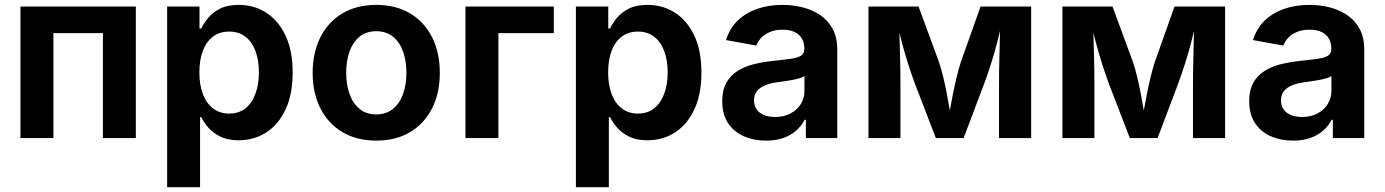

<svg xmlns="http://www.w3.org/2000/svg" viewBox="-20 -573 5748 797"><path d="M543.9 -545.9V0H407.2V-435.5H201.7V0H64.9V-545.9Z M673.8 204.1V-545.9H808.1V-454.6H815.4Q825.2 -475.6 843.8 -498.3Q862.3 -521 893.1 -536.9Q923.8 -552.7 971.7 -552.7Q1033.7 -552.7 1084 -521Q1134.3 -489.3 1164.6 -426.8Q1194.8 -364.3 1194.8 -272Q1194.8 -181.6 1165.5 -118.9Q1136.2 -56.2 1085.4 -23.4Q1034.7 9.3 970.7 9.3Q925.3 9.3 894.3 -6.1Q863.3 -21.5 844.5 -43.7Q825.7 -65.9 815.4 -86.9H810.5V204.1ZM931.2 -101.6Q971.7 -101.6 999 -123.5Q1026.4 -145.5 1040.5 -184.3Q1054.7 -223.1 1054.7 -272.5Q1054.7 -321.8 1040.8 -360.1Q1026.9 -398.4 999.3 -420.2Q971.7 -441.9 931.2 -441.9Q891.6 -441.9 864 -420.9Q836.4 -399.9 822 -362.1Q807.6 -324.2 807.6 -272.5Q807.6 -221.2 822 -182.9Q836.4 -144.5 864.3 -123Q892.1 -101.6 931.2 -101.6Z M1542 10.7Q1460.9 10.7 1401.6 -24.4Q1342.3 -59.6 1310.1 -123Q1277.8 -186.5 1277.8 -270.5Q1277.8 -355 1310.1 -418.7Q1342.3 -482.4 1401.6 -517.6Q1460.9 -552.7 1542 -552.7Q1623 -552.7 1682.1 -517.6Q1741.2 -482.4 1773.4 -418.7Q1805.7 -355 1805.7 -270.5Q1805.7 -186.5 1773.4 -123Q1741.2 -59.6 1682.1 -24.4Q1623 10.7 1542 10.7ZM1542 -98.1Q1583.5 -98.1 1611.3 -121.1Q1639.2 -144 1653.1 -183.1Q1667 -222.2 1667 -271Q1667 -319.8 1653.1 -358.9Q1639.2 -397.9 1611.3 -420.7Q1583.5 -443.4 1542 -443.4Q1500 -443.4 1472.4 -420.7Q1444.8 -397.9 1430.9 -359.1Q1417 -320.3 1417 -271Q1417 -222.2 1430.9 -183.1Q1444.8 -144 1472.4 -121.1Q1500 -98.1 1542 -98.1Z M2278.8 -545.9V-435.5H2048.8V0H1912.1V-545.9Z M2370.6 204.1V-545.9H2504.9V-454.6H2512.2Q2522 -475.6 2540.5 -498.3Q2559.1 -521 2589.8 -536.9Q2620.6 -552.7 2668.5 -552.7Q2730.5 -552.7 2780.8 -521Q2831.1 -489.3 2861.3 -426.8Q2891.6 -364.3 2891.6 -272Q2891.6 -181.6 2862.3 -118.9Q2833 -56.2 2782.2 -23.4Q2731.4 9.3 2667.5 9.3Q2622.1 9.3 2591.1 -6.1Q2560.1 -21.5 2541.3 -43.7Q2522.5 -65.9 2512.2 -86.9H2507.3V204.1ZM2627.9 -101.6Q2668.5 -101.6 2695.8 -123.5Q2723.1 -145.5 2737.3 -184.3Q2751.5 -223.1 2751.5 -272.5Q2751.5 -321.8 2737.5 -360.1Q2723.6 -398.4 2696 -420.2Q2668.5 -441.9 2627.9 -441.9Q2588.4 -441.9 2560.8 -420.9Q2533.2 -399.9 2518.8 -362.1Q2504.4 -324.2 2504.4 -272.5Q2504.4 -221.2 2518.8 -182.9Q2533.2 -144.5 2561 -123Q2588.9 -101.6 2627.9 -101.6Z M3160.2 10.7Q3108.4 10.7 3066.9 -7.8Q3025.4 -26.4 3001.7 -62.7Q2978 -99.1 2978 -152.8Q2978 -199.2 2995.1 -229.5Q3012.2 -259.8 3041.5 -278.3Q3070.8 -296.9 3107.9 -306.2Q3145 -315.4 3185.1 -319.8Q3232.4 -324.7 3261.7 -328.9Q3291 -333 3304.9 -341.8Q3318.8 -350.6 3318.8 -368.7V-371.1Q3318.8 -396 3308.3 -413.6Q3297.9 -431.2 3277.8 -440.4Q3257.8 -449.7 3228 -449.7Q3198.2 -449.7 3176.3 -440.4Q3154.3 -431.2 3140.1 -416.3Q3126 -401.4 3119.6 -383.8L2993.7 -406.7Q3008.8 -455.1 3042 -487.3Q3075.2 -519.5 3122.8 -536.1Q3170.4 -552.7 3228 -552.7Q3269.5 -552.7 3309.8 -543Q3350.1 -533.2 3383.1 -511.5Q3416 -489.7 3435.8 -454.1Q3455.6 -418.5 3455.6 -366.2V0H3325.2V-75.7H3320.3Q3307.6 -51.3 3285.9 -31.7Q3264.2 -12.2 3232.9 -0.7Q3201.7 10.7 3160.2 10.7ZM3197.3 -87.4Q3234.4 -87.4 3261.7 -102.1Q3289.1 -116.7 3304.2 -141.4Q3319.3 -166 3319.3 -195.3V-257.3Q3313 -252.4 3299.1 -248.3Q3285.2 -244.1 3268.1 -241Q3251 -237.8 3234.1 -235.4Q3217.3 -232.9 3205.1 -231.4Q3177.2 -227.5 3155.8 -218.8Q3134.3 -210 3122.1 -194.8Q3109.9 -179.7 3109.9 -155.8Q3109.9 -133.8 3121.1 -118.4Q3132.3 -103 3152.1 -95.2Q3171.9 -87.4 3197.3 -87.4Z M3585 0V-545.9H3793L3877.4 -316.4Q3886.7 -289.1 3894.8 -255.9Q3902.8 -222.7 3909.7 -187.3Q3916.5 -151.9 3922.1 -118.2Q3927.7 -84.5 3932.1 -57.1H3913.6Q3917.5 -84 3923.3 -117.2Q3929.2 -150.4 3936.3 -186Q3943.4 -221.7 3951.7 -255.4Q3960 -289.1 3968.8 -316.4L4050.3 -545.9H4260.3V0H4127V-227.1Q4127 -251.5 4127.4 -283.2Q4127.9 -314.9 4128.9 -350.6Q4129.9 -386.2 4130.6 -422.4Q4131.3 -458.5 4131.8 -491.2H4141.1Q4131.3 -442.4 4119.1 -395.8Q4106.9 -349.1 4093.3 -306.9Q4079.6 -264.6 4065.9 -227.1L3980 0H3864.7L3777.3 -227.1Q3763.2 -265.6 3749.5 -308.3Q3735.8 -351.1 3723.6 -397.2Q3711.4 -443.4 3701.7 -491.2H3712.4Q3712.9 -460.9 3713.9 -425.3Q3714.8 -389.6 3715.8 -353.5Q3716.8 -317.4 3717.3 -284.7Q3717.8 -252 3717.8 -227.1V0Z M4390.1 0V-545.9H4598.1L4682.6 -316.4Q4691.9 -289.1 4700 -255.9Q4708 -222.7 4714.8 -187.3Q4721.7 -151.9 4727.3 -118.2Q4732.9 -84.5 4737.3 -57.1H4718.8Q4722.7 -84 4728.5 -117.2Q4734.4 -150.4 4741.5 -186Q4748.5 -221.7 4756.8 -255.4Q4765.1 -289.1 4773.9 -316.4L4855.5 -545.9H5065.4V0H4932.1V-227.1Q4932.1 -251.5 4932.6 -283.2Q4933.1 -314.9 4934.1 -350.6Q4935.1 -386.2 4935.8 -422.4Q4936.5 -458.5 4937 -491.2H4946.3Q4936.5 -442.4 4924.3 -395.8Q4912.1 -349.1 4898.4 -306.9Q4884.8 -264.6 4871.1 -227.1L4785.2 0H4669.9L4582.5 -227.1Q4568.4 -265.6 4554.7 -308.3Q4541 -351.1 4528.8 -397.2Q4516.6 -443.4 4506.8 -491.2H4517.6Q4518.1 -460.9 4519 -425.3Q4520 -389.6 4521 -353.5Q4522 -317.4 4522.5 -284.7Q4522.9 -252 4522.9 -227.1V0Z M5347.7 10.7Q5295.9 10.7 5254.4 -7.8Q5212.9 -26.4 5189.2 -62.7Q5165.5 -99.1 5165.5 -152.8Q5165.5 -199.2 5182.6 -229.5Q5199.7 -259.8 5229 -278.3Q5258.3 -296.9 5295.4 -306.2Q5332.5 -315.4 5372.6 -319.8Q5419.9 -324.7 5449.2 -328.9Q5478.5 -333 5492.4 -341.8Q5506.3 -350.6 5506.3 -368.7V-371.1Q5506.3 -396 5495.8 -413.6Q5485.4 -431.2 5465.3 -440.4Q5445.3 -449.7 5415.5 -449.7Q5385.7 -449.7 5363.8 -440.4Q5341.8 -431.2 5327.6 -416.3Q5313.5 -401.4 5307.1 -383.8L5181.2 -406.7Q5196.3 -455.1 5229.5 -487.3Q5262.7 -519.5 5310.3 -536.1Q5357.9 -552.7 5415.5 -552.7Q5457 -552.7 5497.3 -543Q5537.6 -533.2 5570.6 -511.5Q5603.5 -489.7 5623.3 -454.1Q5643.1 -418.5 5643.1 -366.2V0H5512.7V-75.7H5507.8Q5495.1 -51.3 5473.4 -31.7Q5451.7 -12.2 5420.4 -0.7Q5389.2 10.7 5347.7 10.7ZM5384.8 -87.4Q5421.9 -87.4 5449.2 -102.1Q5476.6 -116.7 5491.7 -141.4Q5506.8 -166 5506.8 -195.3V-257.3Q5500.5 -252.4 5486.6 -248.3Q5472.7 -244.1 5455.6 -241Q5438.5 -237.8 5421.6 -235.4Q5404.8 -232.9 5392.6 -231.4Q5364.7 -227.5 5343.3 -218.8Q5321.8 -210 5309.6 -194.8Q5297.4 -179.7 5297.4 -155.8Q5297.4 -133.8 5308.6 -118.4Q5319.8 -103 5339.6 -95.2Q5359.4 -87.4 5384.8 -87.4Z"/></svg>

Font: Inter Cardless
Style: Bold
Weight: 700
Designer: Rasmus Andersson
Foundry: rsms
Version: Version 4.001;git-9221beed3